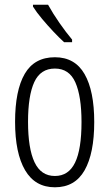

<svg xmlns="http://www.w3.org/2000/svg" viewBox="-20 -785 464 815"><path d="M380 -267Q380 -134 339 -62Q298 10 213 10Q129 10 86.5 -62.5Q44 -135 44 -268Q44 -401 85 -471.5Q126 -542 213 -542Q298 -542 339 -470.5Q380 -399 380 -267ZM99 -268Q99 -155 126.5 -96.5Q154 -38 213 -38Q271 -38 298.5 -94.5Q326 -151 326 -267Q326 -376 300 -435Q274 -494 213 -494Q152 -494 125.5 -436.5Q99 -379 99 -268ZM184 -765Q205 -727 232.5 -687.5Q260 -648 286 -617V-606H252Q232 -624 207 -650.5Q182 -677 158.5 -705Q135 -733 120 -757V-765Z"/></svg>

Font: Noto Sans Myanmar ExtraCondensed Light
Style: Regular
Weight: 300
Width: 2
Designer: Monotype Design Team
Foundry: Monotype Imaging Inc.
Version: Version 2.107; ttfautohint (v1.8.4.7-5d5b)